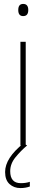

<svg xmlns="http://www.w3.org/2000/svg" viewBox="-20 -741 236 978"><path d="M98 -721Q73 -721 73 -690Q73 -659 98 -659Q124 -659 124 -690Q124 -721 98 -721ZM111 -528H84V0H111ZM32 131Q32 93 59 60Q86 27 118 0L100 -11Q6 64 6 135Q6 176 28.5 196.5Q51 217 84 217Q110 217 132 209V185Q113 192 86 192Q32 192 32 131Z"/></svg>

Font: Noto Sans Display Thin
Style: Regular
Weight: 250
Designer: Monotype Design Team
Foundry: Monotype Imaging Inc.
Version: Version 1.900